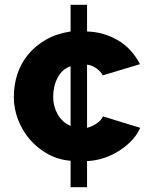

<svg xmlns="http://www.w3.org/2000/svg" viewBox="-20 -665 644 805"><path d="M276 120V9Q224 5 180 -19.5Q136 -44 104.5 -81Q73 -118 55.5 -164Q38 -210 38 -258Q38 -309 53 -354.5Q68 -400 98 -436.5Q128 -473 172.5 -498.5Q217 -524 276 -533V-645H345V-533Q414 -531 473 -497Q532 -463 567 -396L411 -349Q400 -368 382 -380Q364 -392 345 -394V-129Q367 -135 385.5 -147.5Q404 -160 412 -177L568 -129Q552 -94 524.5 -68Q497 -42 465.5 -24.5Q434 -7 402 1.5Q370 10 345 10V120ZM203 -258Q203 -219 222 -185.5Q241 -152 276 -137V-387Q241 -376 222 -340Q203 -304 203 -258Z"/></svg>

Font: Boldmen
Style: Bold
Weight: 700
Designer: Matt McInerney, Pablo Impallari, Rodrigo Fuenzalida
Foundry: LIVING CONCEPT
Version: Version 1.000